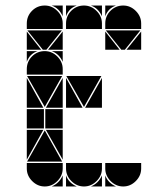

<svg xmlns="http://www.w3.org/2000/svg" viewBox="-20 -677 608 695"><path d="M361 -563 413 -497H361ZM438 -497 491 -563V-497ZM488 -567 432 -497H419L363 -567ZM77 -395 137 -287H77ZM400 -657Q371 -647 361 -618V-657ZM116 -492Q87 -482 77 -453V-492ZM258 -657Q229 -647 219 -618V-657ZM349 -618Q343 -632 333 -642Q323 -652 309 -657H349ZM361 -42Q366 -28 376 -18Q386 -8 400 -2H361ZM207 -618Q201 -632 191 -642Q181 -652 167 -657H207ZM219 -42Q224 -28 234 -18Q244 -8 258 -2H219ZM207 -453Q201 -467 191 -477Q181 -487 167 -492H207ZM207 -2H167Q195 -14 207 -42ZM349 -2H309Q337 -14 349 -42ZM129 -497H77V-563ZM207 -563V-497H154ZM77 -99V-207H137ZM279 -287H219V-395ZM146 -207H207V-99ZM349 -395V-287H288ZM207 -395V-287H146ZM139 -282V-212H77V-282ZM207 -282V-212H144V-282ZM148 -497H135L79 -567H204ZM142 -290 78 -402H205ZM284 -290 220 -402H347ZM142 -205 205 -92H78ZM284 -2Q258 -2 238.5 -21.5Q219 -41 219 -67V-87H349V-67Q349 -41 329.5 -21.5Q310 -2 284 -2ZM426 -2Q400 -2 380.5 -21.5Q361 -41 361 -67V-87H491V-67Q491 -41 471.5 -21.5Q452 -2 426 -2ZM142 -2Q116 -2 96.5 -21.5Q77 -41 77 -67V-87H207V-67Q207 -41 187.5 -21.5Q168 -2 142 -2ZM142 -657Q168 -657 187.5 -637.5Q207 -618 207 -592V-572H77V-592Q77 -619 96 -638Q115 -657 142 -657ZM142 -492Q168 -492 187.5 -472.5Q207 -453 207 -427V-407H77V-427Q77 -454 96 -473Q115 -492 142 -492ZM426 -657Q452 -657 471.5 -637.5Q491 -618 491 -592V-572H361V-592Q361 -619 380 -638Q399 -657 426 -657ZM284 -657Q310 -657 329.5 -637.5Q349 -618 349 -592V-572H219V-592Q219 -619 238 -638Q257 -657 284 -657Z"/></svg>

Font: CAT DyFa
Style: Regular
Weight: 400
Designer: Peter Wiegel
Foundry: Peter Wiegel
Version: Version 1.001; ttfautohint (v1.3)